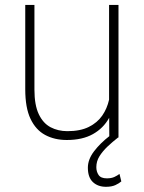

<svg xmlns="http://www.w3.org/2000/svg" viewBox="-20 -548 574 765"><path d="M456.1 145 463.4 174.8Q454.6 182.6 439.7 189.5Q424.8 196.3 402.3 196.3Q370.1 196.3 350.1 177.5Q330.1 158.7 330.1 120.1Q330.1 86.9 355 54.4Q379.9 22 415.5 -5.4L415 -78.6Q392.1 -37.1 350.3 -13.7Q308.6 9.8 246.1 9.8Q197.3 9.8 159.9 -10.3Q122.6 -30.3 101.6 -74.5Q80.6 -118.7 80.6 -191.9V-528.3H117.2V-190.9Q117.2 -129.4 134.5 -93Q151.9 -56.6 181.6 -41Q211.4 -25.4 248.5 -25.4Q299.8 -25.4 333.7 -42.2Q367.7 -59.1 387.2 -87.2Q406.7 -115.2 414.6 -150.9V-528.3H452.1V0H450.2Q427.7 17.6 408.2 36.1Q388.7 54.7 376.2 74.7Q363.8 94.7 363.8 118.2Q363.8 135.7 372.8 149.2Q381.8 162.6 405.8 162.6Q423.8 162.6 435.8 157Q447.8 151.4 456.1 145Z"/></svg>

Font: Robert Sans ExtraLight
Style: Regular
Weight: 250
Designer: Christian Robertson (extended by Adam Twardoch)
Foundry: Google
Version: Version 12.135;April 2, 2019;FontCreator 11.5.0.2425 64-bit;